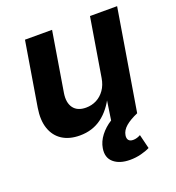

<svg xmlns="http://www.w3.org/2000/svg" viewBox="-136 -655 895 975"><g transform="rotate(-20 311.5 -168.0)"><path d="M204.4 6.8Q148.2 6.8 109.9 -17.7Q71.7 -42.3 55.8 -88.5Q40 -134.6 50.4 -198.7L107.8 -545.9H254.2L201.2 -224.2Q193 -173.6 214.3 -144.5Q235.5 -115.5 282 -115.5Q312.9 -115.5 339 -128.9Q365 -142.3 383 -167.9Q401 -193.5 406.9 -229.8L459.1 -545.9H605.7L515.4 0H376.9L397.3 -136.3H405.8Q373 -67.5 322.9 -30.3Q272.9 6.8 204.4 6.8ZM402.1 210.3Q345.3 210.3 313.8 183.2Q282.3 156.2 290.6 107.1Q296.2 72.7 319.7 42Q343.3 11.4 378.2 -10.7L515.4 0Q473 18.4 449.3 38.8Q425.6 59.2 421.5 84.7Q418.8 101.7 426.3 111.1Q433.8 120.4 450.9 120.4Q461.7 120.4 471.8 117.2Q481.9 114 490.6 109.1L509.4 185.6Q489.9 195.7 461.1 203Q432.4 210.3 402.1 210.3Z"/></g></svg>

Font: Adwaita Sans
Style: Italic
Weight: 400
Italic angle: -9.39999°
Designer: Rasmus Andersson
Foundry: rsms
Version: Version 4.001;git-9221beed3